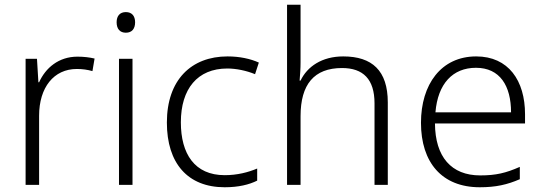

<svg xmlns="http://www.w3.org/2000/svg" viewBox="-20 -780 2291 810"><path d="M307 -541C227 -541 172 -493 145 -433H142L136 -532H88V0H145V-292C145 -411 207 -489 304 -489C328 -489 349 -486 370 -480L379 -533C358 -538 333 -541 307 -541Z M511 -729C486 -729 472 -713 472 -686C472 -658 486 -642 511 -642C536 -642 550 -658 550 -686C550 -713 536 -729 511 -729ZM539 -532H482V0H539Z M928 10C986 10 1031 -1 1065 -18V-69C1027 -53 981 -41 928 -41C801 -41 743 -131 743 -264C743 -405 813 -491 939 -491C976 -491 1020 -482 1056 -467L1072 -516C1037 -532 991 -542 940 -542C787 -542 684 -443 684 -263C684 -91 772 10 928 10Z M1248 -517V-760H1191V0H1248V-290C1248 -424 1305 -493 1423 -493C1512 -493 1560 -446 1560 -344V0H1616V-348C1616 -482 1550 -542 1428 -542C1338 -542 1276 -499 1248 -440H1244C1246 -465 1248 -489 1248 -517Z M1989 -542C1841 -542 1756 -424 1756 -262C1756 -95 1844 10 2004 10C2072 10 2120 -1 2173 -24V-76C2114 -50 2072 -40 2006 -40C1884 -40 1816 -118 1815 -259H2195V-298C2195 -440 2125 -542 1989 -542ZM1988 -494C2089 -494 2136 -418 2136 -306H1817C1827 -427 1890 -494 1988 -494Z"/></svg>

Font: Noto Sans Sinhala UI Light
Style: Regular
Weight: 300
Designer: Jelle Bosma - Monotype Design Team
Foundry: Monotype Imaging Inc.
Version: Version 2.006